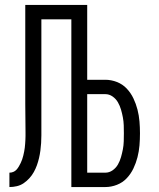

<svg xmlns="http://www.w3.org/2000/svg" viewBox="-20 -755 640 775"><path d="M18 0V-58Q26 -58 33.5 -61Q41 -64 46.5 -70Q52 -76 56 -83Q60 -90 63.5 -97Q67 -104 69.5 -111.5Q72 -119 74 -127Q76 -135 77.5 -143Q79 -151 80 -158.5Q81 -166 81.5 -174Q82 -182 82.5 -190Q83 -198 83 -206Q83 -214 83 -222Q83 -251 82.5 -279Q82 -307 82 -335V-735H332V-433H405Q429 -433 452 -424Q475 -415 491.5 -397.5Q508 -380 518.5 -358Q529 -336 535 -312.5Q541 -289 543 -265Q545 -241 545 -217Q545 -192 543 -168Q541 -144 535 -120.5Q529 -97 518.5 -75Q508 -53 491.5 -35.5Q475 -18 452 -9Q429 0 405 0H268V-677H147V-335Q147 -311 147 -287Q147 -263 147 -239Q147 -224 147 -208.5Q147 -193 146 -177.5Q145 -162 143 -147Q141 -132 137.5 -117Q134 -102 129 -88Q124 -74 116.5 -60.5Q109 -47 98.5 -35.5Q88 -24 75.5 -15.5Q63 -7 48 -3.5Q33 0 18 0ZM405 -58Q421 -58 434.5 -67.5Q448 -77 456 -91Q464 -105 468.5 -121Q473 -137 476 -152.5Q479 -168 479.5 -184.5Q480 -201 480 -217Q480 -233 479.5 -249Q479 -265 476 -281Q473 -297 468.5 -312.5Q464 -328 456 -342Q448 -356 434.5 -365.5Q421 -375 405 -375H332V-58Z"/></svg>

Font: Iosevka SS04 Light Extended
Style: Regular
Weight: 300
Width: 7
Monospace: yes
Designer: Belleve Invis
Foundry: Belleve Invis
Version: Version 19.0.0; ttfautohint (v1.8.4)